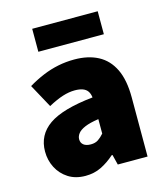

<svg xmlns="http://www.w3.org/2000/svg" viewBox="-107 -778 750 872"><g transform="rotate(-15 268.0 -342.0)"><path d="M188 12Q141 12 107.5 -9.5Q74 -31 56 -66Q38 -101 38 -142Q38 -220 102 -264.5Q166 -309 310 -324Q308 -342 300 -353.5Q292 -365 277 -370.5Q262 -376 240 -376Q213 -376 183 -366.5Q153 -357 114 -336L54 -446Q89 -467 125 -482Q161 -497 198 -504.5Q235 -512 274 -512Q339 -512 385.5 -487.5Q432 -463 457 -411.5Q482 -360 482 -278V0H342L330 -48H326Q296 -21 262.5 -4.5Q229 12 188 12ZM248 -120Q269 -120 283 -129.5Q297 -139 310 -154V-222Q269 -216 245.5 -206Q222 -196 212 -183Q202 -170 202 -156Q202 -139 214 -129.5Q226 -120 248 -120ZM126 -588V-696H434V-588Z"/></g></svg>

Font: Source Sans 3 ExtraLight Black
Style: Regular
Weight: 900
Version: Version 3.052;hotconv 1.1.0;makeotfexe 2.6.0